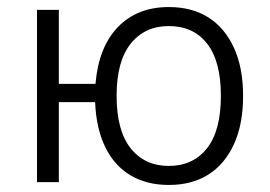

<svg xmlns="http://www.w3.org/2000/svg" viewBox="-20 -517 767 545"><path d="M459 8Q397 8 351 -19Q305 -46 279 -99Q253 -152 250 -227H147V0H85V-489H147V-279H251Q260 -384 315 -440.5Q370 -497 459 -497Q525 -497 571.5 -467.5Q618 -438 644 -381.5Q670 -325 670 -245Q670 -164 644 -107.5Q618 -51 571.5 -21.5Q525 8 459 8ZM459 -46Q528 -46 567.5 -96Q607 -146 607 -245Q607 -343 568 -393Q529 -443 459 -443Q391 -443 351 -393Q311 -343 311 -245Q311 -146 351 -96Q391 -46 459 -46Z"/></svg>

Font: Nunito Sans 10pt SemiCondensed Light
Style: Regular
Weight: 300
Width: 4
Designer: Vernon Adams
Foundry: Vernon Adams
Version: Version 3.101;gftools[0.9.27]